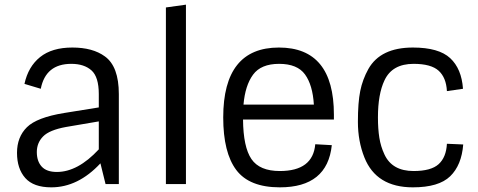

<svg xmlns="http://www.w3.org/2000/svg" viewBox="-20 -790 2052 824"><path d="M430 -548Q490 -505 490 -386V0H433L411 -89Q315 14 200 14Q124 14 88.5 -26Q53 -66 53 -134Q53 -202 95.5 -244Q138 -286 255 -305L404 -329V-386Q404 -460 372.5 -488Q341 -516 286 -516Q176 -516 155 -409L85 -430Q101 -504 152 -545Q203 -586 290.5 -586Q378 -586 430 -548ZM224 -52Q314 -52 404 -149V-269L263 -245Q192 -232 165 -204.5Q138 -177 138 -137.5Q138 -98 159 -75Q180 -52 224 -52Z M778 0H692V-758L778 -770Z M1181 14Q1050 14 994 -60.5Q938 -135 938 -286Q938 -586 1177 -586Q1413 -586 1413 -298V-277H1023Q1024 -159 1059 -107.5Q1094 -56 1181 -56Q1323 -56 1333 -171L1404 -167Q1385 14 1181 14ZM1025 -341H1327Q1322 -425 1289 -470.5Q1256 -516 1178 -516Q1100 -516 1066 -469.5Q1032 -423 1025 -341Z M1602 -286Q1602 -237 1608 -199Q1614 -161 1630 -127Q1663 -56 1755 -56Q1830 -56 1862.5 -85.5Q1895 -115 1898 -173L1968 -170Q1961 -81 1912 -33.5Q1863 14 1752 14Q1595 14 1544 -114Q1516 -184 1516 -267Q1516 -350 1526 -399.5Q1536 -449 1561 -494Q1613 -586 1752 -586Q1863 -586 1912 -540.5Q1961 -495 1967 -409L1898 -399Q1895 -457 1862.5 -486.5Q1830 -516 1755 -516Q1663 -516 1630 -445Q1602 -386 1602 -286Z"/></svg>

Font: Sintony
Style: Regular
Weight: 400
Version: Version 001.001